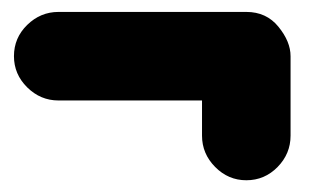

<svg xmlns="http://www.w3.org/2000/svg" viewBox="-20 -417 521 322"><path d="M3.4 -322.8Q3.4 -353.5 25.6 -375.2Q47.9 -397 78.1 -397H393.1Q426.8 -397 447 -372.1Q467.3 -347.2 467.3 -322.8V-189.5Q467.3 -159.2 445.6 -137Q423.8 -114.7 393.1 -114.7Q362.8 -114.7 340.8 -137Q318.8 -159.2 318.8 -189.5V-248.5H78.1Q47.9 -248.5 25.6 -270.5Q3.4 -292.5 3.4 -322.8Z"/></svg>

Font: Mikhak-FD ExtraBold
Style: Regular
Weight: 800
Designer: Amin Abedi
Version: Version 3.2